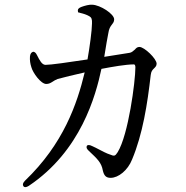

<svg xmlns="http://www.w3.org/2000/svg" viewBox="-20 -766 790 814"><path d="M310 -722C310 -716 311 -713 313 -713C315 -713 318 -712 321 -711C334 -708 347 -704 359 -697C368 -692 371 -684 370 -666C370 -638 360 -565 351 -514C272 -502 195 -491 173 -491C158 -491 148 -510 137 -532C132 -543 125 -548 119 -546C113 -544 108 -538 107 -526C106 -511 108 -496 113 -481C119 -458 153 -410 176 -410C187 -410 194 -414 202 -419C208 -423 216 -428 224 -431C246 -437 298 -450 339 -459C307 -326 249 -156 86 0C77 9 75 17 79 23C83 29 91 29 102 22C323 -126 386 -361 410 -474C457 -483 514 -493 548 -493C551 -493 554 -489 554 -481C554 -420 524 -194 479 -121C468 -104 465 -103 446 -111C435 -114 411 -126 385 -140L370 -147C359 -153 350 -152 348 -147C345 -141 348 -134 357 -126C392 -93 410 -77 416 -43C421 -22 429 -12 449 -12C482 -12 522 -44 540 -90C585 -197 605 -325 619 -448C621 -464 626 -469 632 -475C638 -481 644 -486 644 -496C644 -517 592 -567 571 -567C562 -567 557 -562 552 -556C545 -550 538 -543 529 -542L422 -525C426 -547 429 -567 432 -586C435 -601 437 -615 439 -624C442 -645 448 -653 453 -660C459 -668 464 -673 464 -684C464 -707 405 -745 371 -746C358 -747 340 -742 326 -737C315 -733 310 -728 310 -722Z"/></svg>

Font: 寒蝉锦书宋 CompactLight
Style: Bold
Weight: 400
Width: 4
Designer: 寒蝉锦书宋{Warren} 思源宋体{Ryoko NISHIZUKA 西塚涼子 (kana & ideographs); Frank Grießhammer (Latin, Greek & Cyrillic); Wenlong ZHANG 
Foundry: Adobe & ChillType
Version: Version 2.000;Glyphs 3.1.1 (3135)